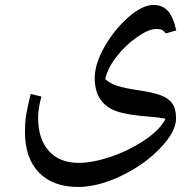

<svg xmlns="http://www.w3.org/2000/svg" viewBox="-20 -410 767 770"><path d="M644 65.9Q614.3 60.5 582 58.1Q490.7 51.3 447.5 36.1Q404.3 21 382.1 -12.2Q359.9 -45.4 359.9 -97.2Q359.9 -153.8 399.4 -222.9Q439 -292 494.9 -341.1Q550.8 -390.1 596.2 -390.1Q630.9 -390.1 652.6 -366.9Q674.3 -343.8 687 -288.1L645 -275.9Q636.7 -287.1 628.9 -290.5Q621.1 -293.9 606.9 -293.9Q576.2 -293.9 529.8 -261.5Q483.4 -229 447.5 -182.9Q411.6 -136.7 401.9 -92.8Q419.4 -76.2 450.4 -65.9Q481.4 -55.7 531.2 -48.8Q594.2 -39.6 625.5 -27.6Q656.7 -15.6 671.4 5.6Q686 26.9 686 64.9Q686 118.2 622.3 184.6Q558.6 251 465.8 295.4Q373 339.8 293 339.8Q192.4 339.8 136.2 282Q80.1 224.1 80.1 119.1Q80.1 82.5 84.2 54.9Q88.4 27.3 103 -33.2L146 -22.9Q132.8 27.3 132.8 61Q132.8 147.9 176 195.6Q219.2 243.2 295.9 243.2Q351.6 243.2 424.6 218.5Q497.6 193.8 560.3 151.6Q623 109.4 644 65.9Z"/></svg>

Font: Droid Persian Naskh
Style: Regular
Weight: 400
Designer: Pascal Zoghbi
Foundry: Ascender Corporation
Version: Version 1.00